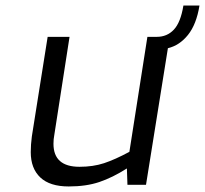

<svg xmlns="http://www.w3.org/2000/svg" viewBox="-20 -667 740 693"><path d="M586 -493 507 0H440L438 -59Q386 -26 338.5 -10Q291 6 228 6Q160 6 125.5 -26.5Q91 -59 91 -118Q91 -145 95 -175L152 -534H231L176 -180Q173 -165 173 -148Q173 -65 267 -65Q316 -65 355.5 -78Q395 -91 447 -119L512 -534H546Q583 -534 607.5 -560Q632 -586 642 -647H700Q689 -579 658.5 -541Q628 -503 586 -493Z"/></svg>

Font: Exo
Style: Italic
Weight: 400
Italic angle: -9°
Designer: Natanael Gama
Foundry: Natanael Gama
Version: Version 1.500; ttfautohint (v1.6)